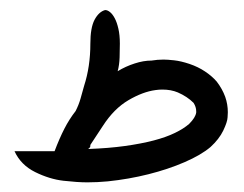

<svg xmlns="http://www.w3.org/2000/svg" viewBox="-20 -368 493 388"><path d="M294.4 -186Q268.6 -182.6 239.5 -165.5Q210.4 -148.4 188 -113.8Q181.6 -104 175.3 -94.5Q168.9 -85 162.6 -75.2Q162.6 -71.8 162.1 -70.8Q161.6 -69.8 158.2 -66.9Q199.7 -68.4 232.7 -73Q265.6 -77.6 290.8 -84.2Q315.9 -90.8 333.5 -99.4Q351.1 -107.9 362.3 -117.7Q375 -130.4 376.5 -140.6V-143.1Q376.5 -151.9 371.1 -160.2Q358.4 -172.9 339.4 -181.2Q325.7 -187 308.1 -187Q301.3 -187 294.4 -186ZM90.3 -62.5Q100.1 -88.4 110.1 -107.9Q120.1 -127.4 132.8 -143.6Q139.2 -156.2 142.8 -168.9Q146.5 -181.6 149.9 -194.3Q162.6 -233.4 162.6 -279.8Q162.6 -312 171.1 -328.1Q179.7 -344.2 192.4 -347.7Q197.3 -347.7 202.4 -343.5Q207.5 -339.4 211.9 -331.1Q216.3 -322.8 219.2 -310.1Q222.2 -297.4 222.2 -279.8Q222.2 -267.1 221.7 -252Q221.2 -236.8 217.8 -224.1Q233.9 -233.9 252 -239.7Q270 -245.6 286.1 -245.6Q298.3 -247.6 310.5 -247.6Q318.4 -247.6 332 -246.1Q345.7 -244.6 363 -238.8Q380.4 -232.9 394.3 -223.6Q408.2 -214.4 418 -203.1Q429.2 -188.5 435.1 -172.4Q440.4 -157.2 440.4 -141.1Q440.4 -140.1 439.9 -130.9Q439.5 -121.6 431.2 -104.2Q422.9 -86.9 405.3 -70.8Q386.2 -54.7 353 -40.3Q319.8 -25.9 280 -15.9Q240.2 -5.9 197.8 -1.5Q176.8 0.5 156.7 0.5Q136.7 0.5 108.4 -2.7Q80.1 -5.9 51 -20.3Q22 -34.7 9.3 -62.5Z"/></svg>

Font: DimaLove
Style: regular
Weight: 400
Designer: R.Balvardi
Foundry: Dima Software Group
Version: Version 1.00;May 4, 2019;FontCreator 11.5.0.2427 64-bit